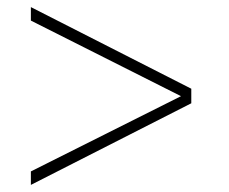

<svg xmlns="http://www.w3.org/2000/svg" viewBox="-20 -570 644 541"><path d="M67 -550 519 -320V-279L67 -49V-87L490 -299L67 -512Z"/></svg>

Font: Kantumruy Pro ExtraLight
Style: Regular
Weight: 250
Version: Version 1.002